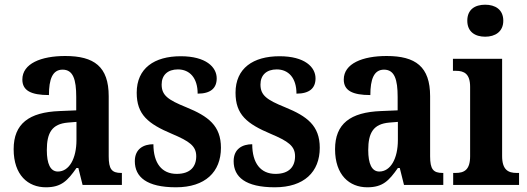

<svg xmlns="http://www.w3.org/2000/svg" viewBox="-20 -786 2241 816"><path d="M175 10C241 10 267 -18 305 -72H313L331 0H498V-51H495C455 -51 442 -67 442 -122V-377C442 -503 380 -548 257 -548C155 -548 75 -516 75 -448C75 -401 112 -382 188 -382C188 -449 203 -490 246 -490C291 -490 304 -448 304 -374V-317L233 -314C103 -309 38 -260 38 -152C38 -42 99 10 175 10ZM226 -57C194 -57 179 -90 179 -148C179 -222 201 -259 268 -265L305 -268V-191C305 -112 274 -57 226 -57Z M728 10C852 10 919 -55 919 -158C919 -252 865 -292 772 -330C693 -362 667 -381 667 -427C667 -467 693 -491 736 -491C786 -491 820 -455 820 -388C875 -388 901 -411 901 -453C901 -501 855 -547 748 -547C636 -547 561 -496 561 -392C561 -299 609 -260 711 -217C784 -186 814 -166 814 -122C814 -78 789 -47 731 -47C668 -47 632 -92 632 -173C591 -173 553 -154 553 -101C553 -34 603 10 728 10Z M1148 10C1272 10 1339 -55 1339 -158C1339 -252 1285 -292 1192 -330C1113 -362 1087 -381 1087 -427C1087 -467 1113 -491 1156 -491C1206 -491 1240 -455 1240 -388C1295 -388 1321 -411 1321 -453C1321 -501 1275 -547 1168 -547C1056 -547 981 -496 981 -392C981 -299 1029 -260 1131 -217C1204 -186 1234 -166 1234 -122C1234 -78 1209 -47 1151 -47C1088 -47 1052 -92 1052 -173C1011 -173 973 -154 973 -101C973 -34 1023 10 1148 10Z M1541 10C1607 10 1633 -18 1671 -72H1679L1697 0H1864V-51H1861C1821 -51 1808 -67 1808 -122V-377C1808 -503 1746 -548 1623 -548C1521 -548 1441 -516 1441 -448C1441 -401 1478 -382 1554 -382C1554 -449 1569 -490 1612 -490C1657 -490 1670 -448 1670 -374V-317L1599 -314C1469 -309 1404 -260 1404 -152C1404 -42 1465 10 1541 10ZM1592 -57C1560 -57 1545 -90 1545 -148C1545 -222 1567 -259 1634 -265L1671 -268V-191C1671 -112 1640 -57 1592 -57Z M2042 -630C2084 -630 2119 -651 2119 -698C2119 -746 2084 -766 2042 -766C1999 -766 1966 -746 1966 -698C1966 -651 1999 -630 2042 -630ZM1906 0H2186V-51H2176C2140 -51 2114 -64 2114 -123V-536H1905V-485H1918C1953 -485 1978 -472 1978 -417V-122C1978 -64 1953 -51 1916 -51H1906Z"/></svg>

Font: Noto Serif Condensed
Style: Bold
Weight: 700
Width: 3
Designer: Monotype Design Team
Foundry: Monotype Imaging Inc.
Version: Version 2.015